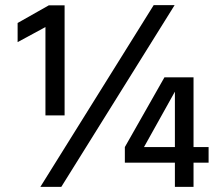

<svg xmlns="http://www.w3.org/2000/svg" viewBox="-20 -732 871 752"><path d="M220 0H138L582 -712H664ZM233 -280H158V-626L49 -567V-642L171 -711H233ZM544 -156H665V-373ZM738 0H665V-95H469V-156L624 -429H738V-156H797V-95H738Z"/></svg>

Font: Hind Madurai Medium
Style: Regular
Weight: 500
Designer: Jyotish Sonowal
Foundry: Indian Type Foundry
Version: Version 1.001;PS 1.0;hotconv 1.0.86;makeotf.lib2.5.63406; tt